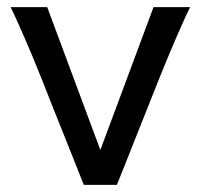

<svg xmlns="http://www.w3.org/2000/svg" viewBox="-20 -518 562 538"><path d="M512.7 -498Q502.4 -477.1 491.5 -452.6Q480.5 -428.2 470.5 -404.8Q460.4 -381.3 451.7 -360.4Q442.9 -339.4 437 -324.7Q432.1 -313 424.1 -292.7Q416 -272.5 406 -247.3Q396 -222.2 384.8 -194.1Q373.5 -166 362.8 -138.7Q336.9 -74.2 307.6 0H214.8Q186.5 -70.8 161.6 -133.8Q150.9 -160.6 139.6 -188.5Q128.4 -216.3 118.4 -241.9Q108.4 -267.6 99.9 -289.1Q91.3 -310.5 85.4 -324.7Q79.6 -339.4 70.8 -360.6Q62 -381.8 51.8 -405.3Q41.5 -428.7 30.8 -452.9Q20 -477.1 9.8 -498H112.3L261.2 -97.7L410.2 -498Z"/></svg>

Font: Andika Viet
Style: Regular
Weight: 400
Designer: Victor Gaultney, Annie Olsen, Julie Remington, Don Collingsworth, Eric Hays, Becca Hirsbrunner
Foundry: SIL International
Version: Version 5.000